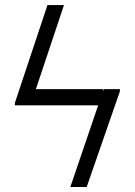

<svg xmlns="http://www.w3.org/2000/svg" viewBox="-20 -752 542 772"><path d="M393.8 -393.5V-384.9L396.7 -393.5H462V-384.6L328.5 0H262.8L374.6 -328.5H39.8V-338.1L170.8 -731.5H237.2L124.3 -393.5Z"/></svg>

Font: Inter UI Light
Style: Regular
Weight: 300
Designer: Rasmus Andersson
Foundry: rsms
Version: 3.2;8d6f07862